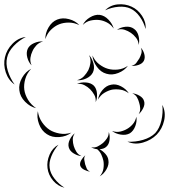

<svg xmlns="http://www.w3.org/2000/svg" viewBox="-99 -630 787 893"><path d="M390 -582Q413 -606 448 -609.5Q483 -613 513 -599Q542 -586 561.5 -556.5Q581 -527 578 -495Q570 -526 551 -552.5Q532 -579 508 -590Q485 -601 452.5 -598.5Q420 -596 390 -582ZM286 -514Q296 -535 319 -549Q342 -563 364 -561Q387 -558 405.5 -538.5Q424 -519 430 -497Q417 -516 398.5 -525.5Q380 -535 362 -537Q343 -539 322.5 -534.5Q302 -530 286 -514ZM112 -448Q111 -475 126.5 -502Q142 -529 167 -539Q192 -549 222 -541Q252 -533 270 -513Q246 -525 221 -525Q196 -525 176 -517Q156 -509 138 -491.5Q120 -474 112 -448ZM445 -491Q461 -503 484.5 -505.5Q508 -508 524 -496Q540 -485 545.5 -462.5Q551 -440 546 -421Q545 -440 534 -454Q523 -468 510 -477Q497 -486 480.5 -491.5Q464 -497 445 -491ZM-31 -237Q-60 -257 -72 -293Q-84 -329 -76 -364Q-68 -399 -41 -426.5Q-14 -454 21 -458Q-11 -442 -35.5 -416Q-60 -390 -66 -362Q-73 -334 -62.5 -300Q-52 -266 -31 -237ZM48 -326Q34 -340 28 -362.5Q22 -385 30 -403Q38 -420 59.5 -429.5Q81 -439 101 -437Q82 -432 70 -419Q58 -406 52 -392Q45 -378 42.5 -361Q40 -344 48 -326ZM556 -408Q567 -397 572 -379Q577 -361 570 -347Q563 -334 545 -328Q527 -322 512 -324Q527 -327 535 -337.5Q543 -348 549 -358Q555 -369 558.5 -381.5Q562 -394 556 -408ZM315 -374Q329 -359 335.5 -335.5Q342 -312 333 -293Q324 -275 302 -265Q280 -255 259 -257Q279 -262 291.5 -275.5Q304 -289 312 -304Q319 -319 321.5 -337Q324 -355 315 -374ZM496 -324Q480 -302 451 -290.5Q422 -279 396 -287Q370 -294 351.5 -319.5Q333 -345 331 -372Q342 -347 362 -331.5Q382 -316 403 -310Q424 -304 449 -306.5Q474 -309 496 -324ZM69 -127Q41 -133 17.5 -157Q-6 -181 -9 -210Q-13 -239 3.5 -268Q20 -297 46 -310Q26 -289 18.5 -262.5Q11 -236 14 -213Q17 -190 31 -166.5Q45 -143 69 -127ZM259 -240Q277 -248 300 -246.5Q323 -245 337 -232Q350 -219 352 -195.5Q354 -172 346 -155Q348 -174 339.5 -189Q331 -204 320 -215Q309 -226 293.5 -234Q278 -242 259 -240ZM357 -167Q360 -190 377.5 -211Q395 -232 418 -236Q440 -241 464 -228.5Q488 -216 500 -196Q482 -210 461 -213Q440 -216 422 -213Q404 -209 386 -198Q368 -187 357 -167ZM516 -196Q532 -195 549.5 -185Q567 -175 571 -160Q576 -145 567 -127Q558 -109 546 -99Q554 -113 553 -127Q552 -141 548 -153Q545 -165 538 -177.5Q531 -190 516 -196ZM656 -142Q673 -109 664.5 -70Q656 -31 630 -4Q604 22 566 33Q528 44 494 29Q531 31 566.5 20.5Q602 10 623 -11Q643 -33 651.5 -69Q660 -105 656 -142ZM233 -13Q210 5 176.5 7.5Q143 10 119 -6Q94 -22 82.5 -53Q71 -84 77 -113Q81 -84 96.5 -61.5Q112 -39 132 -26Q151 -14 178 -9Q205 -4 233 -13ZM535 -87Q539 -67 530.5 -44Q522 -21 505 -10Q487 0 462.5 -4Q438 -8 422 -21Q442 -14 460 -18Q478 -22 493 -31Q507 -39 519 -53Q531 -67 535 -87ZM407 -16Q413 0 410.5 21Q408 42 395 53Q384 63 364 64Q379 72 391 85.5Q403 99 405 114Q409 135 396.5 157Q384 179 365 190Q379 174 382 154.5Q385 135 382 118Q379 104 372.5 89.5Q366 75 353 64Q337 62 325 55Q342 58 355.5 51Q369 44 380 35Q390 26 398.5 13.5Q407 1 407 -16ZM280 96Q263 95 244.5 84Q226 73 221 56Q216 39 225.5 19.5Q235 0 249 -10Q239 4 239.5 20Q240 36 244 49Q248 62 256 75.5Q264 89 280 96ZM201 243Q170 236 148 210Q126 184 122 152Q118 121 131.5 89.5Q145 58 173 43Q152 67 140 96.5Q128 126 132 151Q135 176 154.5 201Q174 226 201 243ZM320 168Q307 167 292.5 159.5Q278 152 274 140Q271 128 279.5 114Q288 100 298 92Q291 103 293 113.5Q295 124 297 134Q300 143 304 153Q308 163 320 168Z"/></svg>

Font: Rubik Puddles
Style: Regular
Weight: 400
Designer: Hubert and Fischer, NaN
Foundry: Hubert and Fischer, NaN
Version: Version 2.200